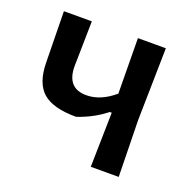

<svg xmlns="http://www.w3.org/2000/svg" viewBox="-90 -554 653 646"><g transform="rotate(20 236.5 -230.5)"><path d="M298 0 302 -193V-195H295Q251 -160 194 -141Q111 -141 74.5 -173Q38 -205 37 -278L34 -461H134L131 -300Q131 -221 201 -221Q252 -221 301 -263L299 -461H399L394 -202L398 0Z"/></g></svg>

Font: Alegreya Sans Medium
Style: Regular
Weight: 500
Designer: Juan Pablo del Peral
Foundry: Huerta Tipografica
Version: Version 2.007